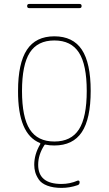

<svg xmlns="http://www.w3.org/2000/svg" viewBox="-20 -710 540 950"><path d="M124 -669.9Q114.3 -669.9 114.3 -680.2Q114.3 -690.4 124 -690.4H374Q383.8 -690.4 383.8 -680.2Q383.8 -669.9 374 -669.9ZM370.6 -449.7Q332 -509.8 249 -509.8Q166 -509.8 127.4 -449.7Q88.9 -389.6 88.9 -259.8Q88.9 -129.9 127.4 -69.8Q166 -9.8 249 -9.8Q332 -9.8 370.6 -69.8Q409.2 -129.9 409.2 -259.8Q409.2 -389.6 370.6 -449.7ZM176.8 -2.9Q68.4 -46.9 69.3 -259.8Q69.3 -397.5 113.3 -463.9Q157.2 -530.3 249 -530.3Q340.8 -530.3 384.8 -464.4Q428.7 -398.4 428.7 -260.3Q428.7 -122.1 384.8 -56.2Q340.8 9.8 249 9.8Q223.6 9.8 207 5.9Q202.1 3.9 199.2 8.8Q168.9 55.7 168.9 105.5Q168.9 200.2 284.2 200.2Q326.2 200.2 364.3 183.6Q368.2 182.6 371.1 184.6Q374 186.5 374 191.4Q374 203.1 364.3 206.1Q325.2 219.7 284.2 219.7Q243.2 219.7 213.9 208.5Q184.6 197.3 171.9 178.2Q159.2 159.2 154.3 141.6Q149.4 124 149.4 105.5Q149.4 53.7 178.7 3.9Q180.7 2.9 179.7 0.5Q178.7 -2 176.8 -2.9Z"/></svg>

Font: Rounded-X Mgen+ 1m thin
Style: Regular
Weight: 100
Designer: [Source Han Sans]
Ryoko NISHIZUKA  (kana & ideographs); Paul D. Hunt (Latin, Greek & Cyrillic); Wenlong ZHANG  (bopomofo
Version: Version 1.059.20150602